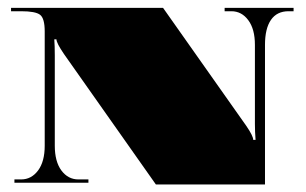

<svg xmlns="http://www.w3.org/2000/svg" viewBox="-20 -475 796 499"><path d="M8.7 -454.5H403.8L620.2 -147.7Q638.1 -121.5 638.1 -111.5H644.2Q642.5 -132.4 642.5 -153V-358.4Q642.5 -399.5 625.2 -422.6Q608 -445.8 581.3 -445.8H563.8V-454.5H743V-445.8H729.9Q699.7 -445.8 684.2 -423.3Q668.7 -400.8 668.7 -358.4V4.4H385.1L146.4 -334.4Q126.7 -363.2 126.7 -372.8H121.1Q122.4 -356.6 122.4 -330.9V-96.2Q122.4 -55.1 139.6 -31.9Q156.9 -8.7 183.6 -8.7H209.8V0H17.5V-8.7H35Q61.6 -8.7 78.9 -31.9Q96.2 -55.1 96.2 -96.2V-393.4Q96.2 -427.4 84.1 -436.6Q72.1 -445.8 35 -445.8H8.7Z"/></svg>

Font: FoglihtenBlackPcs
Style: BlackPcs
Weight: 900
Version: Version 0.75